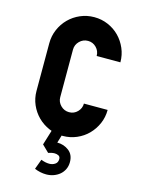

<svg xmlns="http://www.w3.org/2000/svg" viewBox="-133 -752 781 1056"><g transform="rotate(15 258.0 -224.0)"><path d="M270 -676Q312 -676 349 -660Q386 -644 413 -616.5Q440 -589 456 -552Q472 -515 472 -473H337Q337 -501 317.5 -521Q298 -541 270 -541Q242 -541 222 -521Q202 -501 202 -473V-202Q202 -175 222 -155Q242 -135 270 -135Q298 -135 317.5 -155Q337 -175 337 -202H472Q472 -160 456 -123.5Q440 -87 413 -59.5Q386 -32 349 -16Q312 0 270 0Q228 0 191 -16Q154 -32 126.5 -59.5Q99 -87 83 -123.5Q67 -160 67 -202V-473Q67 -515 83 -552Q99 -589 126.5 -616.5Q154 -644 191 -660Q228 -676 270 -676ZM206 -18 264 0 251 43Q289 43 317.5 65Q346 87 346 129Q346 152 337 170.5Q328 189 313 201.5Q298 214 278.5 221Q259 228 237 228Q203 228 170 214L191 157Q216 167 238 167Q256 167 270.5 157.5Q285 148 285 128Q285 114 274.5 109Q264 104 253 104Q236 104 217 111L178 73Z"/></g></svg>

Font: Transit CAT
Style: Regular
Weight: 400
Designer: Peter Wiegel
Foundry: Peter Wiegel
Version: 1.000